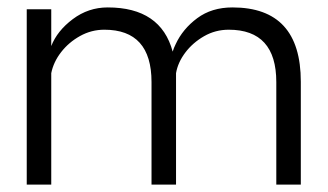

<svg xmlns="http://www.w3.org/2000/svg" viewBox="-20 -497 882 517"><path d="M52 0V-472H118V-373Q134 -414 176 -445.5Q218 -477 270 -477Q413 -477 445 -358Q448 -368 453 -378Q472 -419 511 -448Q550 -477 606 -477Q790 -477 790 -277V0H724V-276Q724 -417 596 -417Q560 -417 529.5 -399.5Q499 -382 479 -355.5Q459 -329 454 -300V0H388V-276Q388 -417 261 -417Q226 -417 195.5 -400Q165 -383 144.5 -356.5Q124 -330 118 -300V0Z"/></svg>

Font: Lil Grotesk
Style: Regular
Weight: 400
Designer: Bastien Sozeau
Foundry: NBR — Bastien Sozeau
Version: Version 4.002; ttfautohint (v1.8.4.7-5d5b)